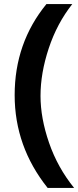

<svg xmlns="http://www.w3.org/2000/svg" viewBox="-20 -727 384 943"><path d="M344 196H214Q52 -7 52 -260Q52 -516 208 -707H335Q260 -612 219.5 -490Q179 -368 179 -256Q179 -147 221 -25.5Q263 96 344 196Z"/></svg>

Font: Hind Madurai SemiBold
Style: Regular
Weight: 600
Designer: Jyotish Sonowal
Foundry: Indian Type Foundry
Version: Version 1.001;PS 1.0;hotconv 1.0.86;makeotf.lib2.5.63406; tt